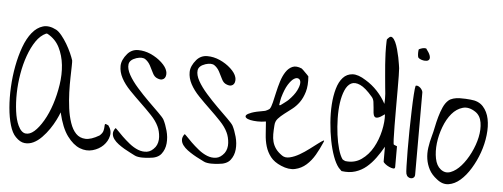

<svg xmlns="http://www.w3.org/2000/svg" viewBox="-49 -859 2627 1003"><g transform="rotate(5 1264.5 -358.0)"><path d="M57.6 -36.1Q38.1 -55.7 26.4 -95.7Q14.6 -135.7 10.3 -186.5Q5.9 -237.3 8.8 -294.4Q11.7 -351.6 22 -405.8Q32.2 -460 49.3 -506.8Q66.4 -553.7 91.3 -584.5Q116.2 -615.2 147.9 -624.5Q179.7 -633.8 218.8 -613.3Q232.4 -605.5 247.6 -586.9Q262.7 -568.4 276.4 -545.4Q290 -522.5 300.3 -499.5Q310.5 -476.6 315.4 -460.9Q316.4 -456.1 315.9 -431.2Q315.4 -406.2 314.5 -371.1Q313.5 -335.9 314.9 -293.5Q316.4 -251 321.8 -210.4Q327.1 -169.9 338.9 -135.3Q350.6 -100.6 370.1 -80.6Q389.6 -60.5 419.4 -59.1Q449.2 -57.6 492.2 -83Q507.8 -96.7 510.7 -109.9Q513.7 -123 513.7 -132.3Q513.7 -141.6 515.6 -144.5Q517.6 -147.5 533.2 -139.6Q552.7 -114.3 546.4 -85.4Q540 -56.6 518.1 -34.7Q496.1 -12.7 462.9 -3.4Q429.7 5.9 395 -7.8Q360.4 -21.5 329.1 -63.5Q297.9 -105.5 279.3 -185.5Q273.4 -168.9 261.2 -144.5Q249 -120.1 232.4 -95.7Q215.8 -71.3 194.8 -49.8Q173.8 -28.3 151.4 -17.6Q128.9 -6.8 105 -9.3Q81.1 -11.7 57.6 -36.1ZM66.4 -97.7Q83 -62.5 105.5 -59.6Q127.9 -56.6 151.4 -77.1Q174.8 -97.7 197.8 -136.7Q220.7 -175.8 236.8 -225.1Q252.9 -274.4 261.2 -328.6Q269.5 -382.8 264.2 -432.6Q258.8 -482.4 238.3 -523.4Q217.8 -564.5 175.8 -587.9Q174.8 -588.9 172.4 -588.9Q169.9 -588.9 168 -588.9Q137.7 -575.2 115.2 -542Q92.8 -508.8 76.7 -463.9Q60.5 -418.9 51.8 -367.2Q43 -315.4 42 -265.6Q41 -215.8 46.9 -171.4Q52.7 -127 66.4 -97.7Z M683.6 4.9Q674.8 0 659.7 -7.3Q644.5 -14.6 627.9 -24.4Q611.3 -34.2 596.2 -45.4Q581.1 -56.6 571.3 -69.8Q561.5 -83 560.5 -97.7Q559.6 -112.3 571.3 -127.9Q573.2 -129.9 584.5 -117.7Q595.7 -105.5 613.3 -88.4Q630.9 -71.3 653.3 -53.2Q675.8 -35.2 699.2 -25.9Q722.7 -16.6 746.1 -20Q769.5 -23.4 789.1 -48.8Q796.9 -59.6 800.3 -73.7Q803.7 -87.9 802.7 -102.5Q801.8 -117.2 798.3 -131.3Q794.9 -145.5 789.1 -157.2Q776.4 -184.6 749.5 -212.9Q722.7 -241.2 691.9 -270.5Q661.1 -299.8 631.8 -330.1Q602.5 -360.4 585.9 -391.6Q569.3 -422.9 569.8 -454.6Q570.3 -486.3 598.6 -519.5Q621.1 -544.9 654.8 -544.9Q688.5 -544.9 721.2 -530.3Q753.9 -515.6 778.8 -492.7Q803.7 -469.7 809.6 -448.2Q812.5 -439.5 811.5 -429.2Q810.5 -418.9 805.7 -412.1Q800.8 -405.3 791.5 -402.8Q782.2 -400.4 767.6 -406.2Q751 -412.1 741.7 -431.6Q732.4 -451.2 722.2 -470.2Q711.9 -489.3 695.8 -500.5Q679.7 -511.7 648.4 -502Q613.3 -490.2 610.4 -466.3Q607.4 -442.4 624.5 -411.6Q641.6 -380.9 671.4 -347.2Q701.2 -313.5 731.9 -283.2Q762.7 -252.9 787.1 -229Q811.5 -205.1 817.4 -194.3Q829.1 -171.9 838.4 -138.2Q847.7 -104.5 844.7 -72.3Q841.8 -40 823.2 -16.1Q804.7 7.8 760.7 10.7Q754.9 11.7 744.6 12.2Q734.4 12.7 723.6 12.7Q712.9 12.7 701.7 10.7Q690.4 8.8 683.6 4.9Z M1045.9 4.9Q1037.1 0 1022 -7.3Q1006.8 -14.6 990.2 -24.4Q973.6 -34.2 958.5 -45.4Q943.4 -56.6 933.6 -69.8Q923.8 -83 922.9 -97.7Q921.9 -112.3 933.6 -127.9Q935.5 -129.9 946.8 -117.7Q958 -105.5 975.6 -88.4Q993.2 -71.3 1015.6 -53.2Q1038.1 -35.2 1061.5 -25.9Q1085 -16.6 1108.4 -20Q1131.8 -23.4 1151.4 -48.8Q1159.2 -59.6 1162.6 -73.7Q1166 -87.9 1165 -102.5Q1164.1 -117.2 1160.6 -131.3Q1157.2 -145.5 1151.4 -157.2Q1138.7 -184.6 1111.8 -212.9Q1085 -241.2 1054.2 -270.5Q1023.4 -299.8 994.1 -330.1Q964.8 -360.4 948.2 -391.6Q931.6 -422.9 932.1 -454.6Q932.6 -486.3 960.9 -519.5Q983.4 -544.9 1017.1 -544.9Q1050.8 -544.9 1083.5 -530.3Q1116.2 -515.6 1141.1 -492.7Q1166 -469.7 1171.9 -448.2Q1174.8 -439.5 1173.8 -429.2Q1172.9 -418.9 1168 -412.1Q1163.1 -405.3 1153.8 -402.8Q1144.5 -400.4 1129.9 -406.2Q1113.3 -412.1 1104 -431.6Q1094.7 -451.2 1084.5 -470.2Q1074.2 -489.3 1058.1 -500.5Q1042 -511.7 1010.7 -502Q975.6 -490.2 972.7 -466.3Q969.7 -442.4 986.8 -411.6Q1003.9 -380.9 1033.7 -347.2Q1063.5 -313.5 1094.2 -283.2Q1125 -252.9 1149.4 -229Q1173.8 -205.1 1179.7 -194.3Q1191.4 -171.9 1200.7 -138.2Q1210 -104.5 1207 -72.3Q1204.1 -40 1185.5 -16.1Q1167 7.8 1123 10.7Q1117.2 11.7 1106.9 12.2Q1096.7 12.7 1085.9 12.7Q1075.2 12.7 1064 10.7Q1052.7 8.8 1045.9 4.9Z M1451.2 -7.8Q1414.1 -23.4 1395 -47.9Q1376 -72.3 1367.2 -101.6Q1358.4 -130.9 1356.4 -164.1Q1354.5 -197.3 1351.6 -231.4Q1329.1 -227.5 1307.6 -228Q1286.1 -228.5 1270 -231.9Q1253.9 -235.4 1247.1 -241.7Q1240.2 -248 1245.6 -255.4Q1251 -262.7 1272.5 -270.5Q1293.9 -278.3 1335.9 -285.2Q1341.8 -285.2 1353 -291Q1364.3 -296.9 1366.2 -299.8Q1373 -309.6 1378.9 -333.5Q1384.8 -357.4 1391.1 -386.7Q1397.5 -416 1406.7 -445.8Q1416 -475.6 1430.2 -497.1Q1444.3 -518.6 1464.4 -527.3Q1484.4 -536.1 1513.7 -523.4Q1516.6 -521.5 1522 -516.1Q1527.3 -510.7 1533.2 -504.9Q1539.1 -499 1544.4 -493.7Q1549.8 -488.3 1551.8 -485.4Q1555.7 -437.5 1545.9 -404.3Q1536.1 -371.1 1519.5 -348.1Q1502.9 -325.2 1482.4 -309.6Q1461.9 -293.9 1443.4 -279.8Q1424.8 -265.6 1411.6 -251Q1398.4 -236.3 1397.5 -214.8Q1395.5 -189.5 1395.5 -168.5Q1395.5 -147.5 1400.4 -128.9Q1405.3 -110.4 1417 -93.8Q1428.7 -77.1 1451.2 -61.5Q1467.8 -49.8 1492.2 -55.7Q1516.6 -61.5 1542 -76.2Q1567.4 -90.8 1591.8 -109.4Q1616.2 -127.9 1633.8 -141.1Q1651.4 -154.3 1659.2 -158.2Q1667 -162.1 1659.2 -146.5Q1645.5 -114.3 1627 -82Q1608.4 -49.8 1583 -27.3Q1557.6 -4.9 1524.9 2.4Q1492.2 9.8 1451.2 -7.8ZM1419.9 -362.3Q1418.9 -357.4 1416 -342.8Q1413.1 -328.1 1413.1 -323.2Q1414.1 -322.3 1416.5 -322.3Q1418.9 -322.3 1419.9 -323.2Q1422.9 -325.2 1428.7 -329.6Q1434.6 -334 1440.4 -338.4Q1446.3 -342.8 1451.7 -347.2Q1457 -351.6 1459 -353.5Q1488.3 -382.8 1500.5 -407.7Q1512.7 -432.6 1512.7 -448.2Q1512.7 -463.9 1502.4 -469.2Q1492.2 -474.6 1478 -465.8Q1463.9 -457 1448.2 -432.1Q1432.6 -407.2 1419.9 -362.3Z M1752 -23.4Q1735.4 -43.9 1722.2 -80.1Q1709 -116.2 1700.2 -161.1Q1691.4 -206.1 1687.5 -255.4Q1683.6 -304.7 1686.5 -350.1Q1689.5 -395.5 1700.2 -433.1Q1710.9 -470.7 1731 -492.7Q1751 -514.6 1780.8 -516.6Q1810.5 -518.6 1851.6 -492.2Q1885.7 -471.7 1913.6 -441.9Q1941.4 -412.1 1960 -377Q1960 -379.9 1960.4 -387.7Q1960.9 -395.5 1960.9 -403.8Q1960.9 -412.1 1960.4 -419.9Q1960 -427.7 1960 -430.7Q1959 -437.5 1956.5 -464.8Q1954.1 -492.2 1951.2 -522.9Q1948.2 -553.7 1946.3 -581.1Q1944.3 -608.4 1944.3 -615.2Q1943.4 -626 1942.9 -642.6Q1942.4 -659.2 1942.4 -675.3Q1942.4 -691.4 1942.9 -703.1Q1943.4 -714.8 1944.3 -714.8L1952.1 -722.7Q1961.9 -733.4 1971.2 -726.6Q1980.5 -719.7 1987.8 -704.1Q1995.1 -688.5 2001 -667Q2006.8 -645.5 2011.2 -625Q2015.6 -604.5 2017.6 -588.9Q2019.5 -573.2 2020.5 -569.3Q2021.5 -561.5 2022 -529.3Q2022.5 -497.1 2022.5 -453.1Q2022.5 -409.2 2022.5 -359.9Q2022.5 -310.5 2022.9 -268.6Q2023.4 -226.6 2024.4 -198.2Q2025.4 -169.9 2028.3 -168.9L2044.9 -162.1V-53.7Q2044.9 -43.9 2035.2 -44.9Q2025.4 -45.9 2013.7 -51.3Q2002 -56.6 1992.2 -64.5Q1982.4 -72.3 1982.4 -77.1V-154.3Q1964.8 -123 1943.8 -94.2Q1922.9 -65.4 1897.5 -43.9Q1872.1 -22.5 1839.8 -12.2Q1807.6 -2 1767.6 -7.8Q1765.6 -9.8 1759.8 -15.6Q1753.9 -21.5 1752 -23.4ZM1767.6 -69.3Q1768.6 -68.4 1774.9 -64.9Q1781.2 -61.5 1783.2 -61.5Q1831.1 -55.7 1867.2 -81.1Q1903.3 -106.4 1926.3 -147.5Q1949.2 -188.5 1960 -236.8Q1970.7 -285.2 1967.8 -323.2Q1944.3 -305.7 1932.1 -302.7Q1919.9 -299.8 1914.6 -306.2Q1909.2 -312.5 1907.7 -325.2Q1906.2 -337.9 1905.3 -353Q1904.3 -368.2 1901.9 -383.3Q1899.4 -398.4 1890.6 -408.2Q1853.5 -452.1 1825.2 -464.8Q1796.9 -477.5 1777.3 -467.3Q1757.8 -457 1745.6 -428.7Q1733.4 -400.4 1728 -362.3Q1722.7 -324.2 1723.6 -280.3Q1724.6 -236.3 1730 -195.3Q1735.4 -154.3 1745.1 -120.6Q1754.9 -86.9 1767.6 -69.3Z M2106.4 -23.4Q2104.5 -29.3 2103.5 -63Q2102.5 -96.7 2102.1 -144.5Q2101.6 -192.4 2102.5 -248.5Q2103.5 -304.7 2105 -354Q2106.4 -403.3 2108.9 -439.5Q2111.3 -475.6 2114.3 -485.4Q2120.1 -488.3 2127 -485.4Q2133.8 -482.4 2139.2 -477.5Q2144.5 -472.7 2148.4 -465.8Q2152.3 -459 2152.3 -454.1V-23.4Q2152.3 -12.7 2146.5 -7.3Q2140.6 -2 2132.3 -2Q2124 -2 2116.7 -7.3Q2109.4 -12.7 2106.4 -23.4ZM2114.3 -637.7Q2113.3 -640.6 2112.8 -646Q2112.3 -651.4 2112.3 -657.7Q2112.3 -664.1 2112.8 -669.4Q2113.3 -674.8 2114.3 -676.8Q2122.1 -680.7 2131.8 -683.6Q2141.6 -686.5 2152.3 -684.6Q2168.9 -663.1 2173.3 -649.9Q2177.7 -636.7 2173.8 -629.4Q2169.9 -622.1 2160.6 -620.6Q2151.4 -619.1 2141.6 -621.1Q2131.8 -623 2123.5 -627.4Q2115.2 -631.8 2114.3 -637.7Z M2268.6 -7.8Q2240.2 -29.3 2226.6 -55.2Q2212.9 -81.1 2208.5 -109.9Q2204.1 -138.7 2208.5 -169.4Q2212.9 -200.2 2221.7 -231.4Q2227.5 -251 2232.9 -278.3Q2238.3 -305.7 2246.1 -333.5Q2253.9 -361.3 2264.6 -385.3Q2275.4 -409.2 2291 -422.9Q2300.8 -431.6 2316.4 -436Q2332 -440.4 2348.6 -440.9Q2365.2 -441.4 2380.9 -440.4Q2396.5 -439.5 2406.2 -438.5Q2449.2 -435.5 2472.7 -409.7Q2496.1 -383.8 2503.9 -345.7Q2511.7 -307.6 2506.3 -260.7Q2501 -213.9 2484.9 -168.5Q2468.8 -123 2444.3 -83Q2419.9 -43 2391.1 -18.1Q2362.3 6.8 2330.6 11.7Q2298.8 16.6 2268.6 -7.8ZM2283.2 -61.5Q2307.6 -42 2335.9 -52.7Q2364.3 -63.5 2390.1 -92.8Q2416 -122.1 2436.5 -163.6Q2457 -205.1 2465.8 -246.6Q2474.6 -288.1 2468.8 -323.7Q2462.9 -359.4 2437.5 -377Q2401.4 -401.4 2369.1 -392.1Q2336.9 -382.8 2312.5 -354Q2288.1 -325.2 2272 -282.2Q2255.9 -239.3 2251 -196.3Q2246.1 -153.3 2253.4 -116.2Q2260.7 -79.1 2283.2 -61.5Z"/></g></svg>

Font: Give You Glory
Style: Regular
Weight: 400
Designer: Kimberly Geswein
Foundry: Kimberly Geswein
Version: Version 1.002